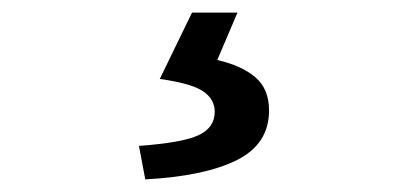

<svg xmlns="http://www.w3.org/2000/svg" viewBox="-20 -24 655 304"><path d="M210 260 200 207Q269 202 294.5 190Q320 178 320 153Q320 133 301.5 120.5Q283 108 233 101L284 -4H356L324 71Q363 80 384.5 98.5Q406 117 406 151Q406 204 355 229.5Q304 255 210 260Z"/></svg>

Font: Noto Sans KR Thin Medium
Style: Regular
Weight: 500
Version: Version 2.004-H2;hotconv 1.0.118;makeotfexe 2.5.65603